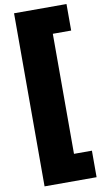

<svg xmlns="http://www.w3.org/2000/svg" viewBox="-110 -856 590 1123"><g transform="rotate(-10 185.5 -294.0)"><path d="M59.5 220V-808H371V-650.5H262V62.5H368.5V220Z"/></g></svg>

Font: Encode Sans SemiCondensed SemiCondensed Black
Style: Regular
Weight: 900
Width: 4
Designer: Multiple Designers
Foundry: Impallari Type
Version: Version 3.000; ttfautohint (v1.8.3) -l 8 -r 50 -G 200 -x 14 